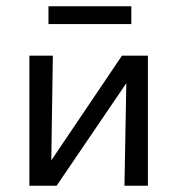

<svg xmlns="http://www.w3.org/2000/svg" viewBox="-20 -594 567 614"><path d="M400 -574V-517H135V-574ZM453 -416V0H378L384 -328L161 0H74V-416H149L144 -81L370 -416Z"/></svg>

Font: EauTest Medium
Style: Regular
Weight: 500
Designer: Christian Thalmann (Catharsis Fonts)
Version: Version 0.001;PS 000.001;hotconv 1.0.88;makeotf.lib2.5.64775